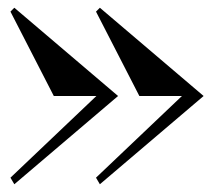

<svg xmlns="http://www.w3.org/2000/svg" viewBox="-20 -494 552 496"><path d="M119 -246 7 -464 17 -474 285 -246 17 -18 7 -35 229 -246ZM340 -246 228 -464 238 -474 506 -246 238 -18 228 -35 450 -246Z"/></svg>

Font: Bluu Next Cyrillic
Style: Bold
Weight: 700
Designer: Igor Stepanchenko
Foundry: Igor Stepanchenko
Version: Version 1.000